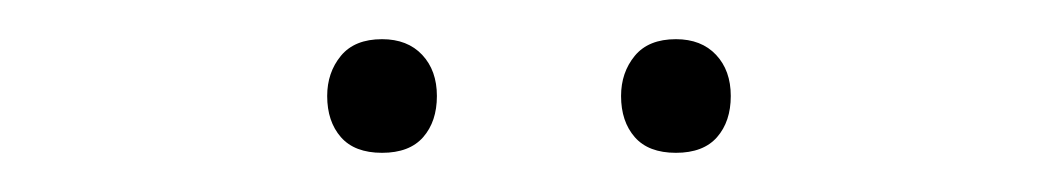

<svg xmlns="http://www.w3.org/2000/svg" viewBox="-20 -741 540 98"><path d="M297 -692Q297 -704 304 -712.5Q311 -721 325 -721Q338 -721 345.5 -713Q353 -705 353 -692Q353 -679 346 -671Q339 -663 325 -663Q311 -663 304 -671Q297 -679 297 -692ZM147 -692Q147 -704 154 -712.5Q161 -721 175 -721Q188 -721 195.5 -713Q203 -705 203 -692Q203 -679 196 -671Q189 -663 175 -663Q161 -663 154 -671Q147 -679 147 -692Z"/></svg>

Font: Mach Thin
Style: Regular
Weight: 250
Version: Version 1.002